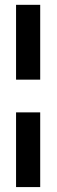

<svg xmlns="http://www.w3.org/2000/svg" viewBox="-20 -761 233 788"><path d="M45.9 -741.2H145V-434.1H45.9ZM45.9 -299.8H145V6.8H45.9Z"/></svg>

Font: Oswald
Style: Book
Weight: 400
Designer: vernon adams
Foundry: vernon adams
Version: Version 1.000